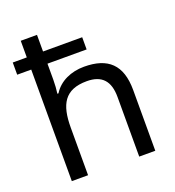

<svg xmlns="http://www.w3.org/2000/svg" viewBox="-137 -868 892 977"><g transform="rotate(-20 309.0 -380.0)"><path d="M173 -760H85V-670H9V-604H85V0H173V-258C173 -383 210 -452 330 -452C412 -452 450 -409 450 -323V0H537V-329C537 -466 471 -526 342 -526C272 -526 208 -498 174 -443H168C171 -464 173 -491 173 -517V-604H385V-670H173Z"/></g></svg>

Font: Noto Sans Gurmukhi UI
Style: Regular
Weight: 400
Designer: Jelle Bosma - Monotype Design Team
Foundry: Monotype Imaging Inc.
Version: Version 2.004